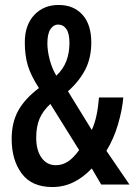

<svg xmlns="http://www.w3.org/2000/svg" viewBox="-20 -744 542 774"><path d="M216 -724Q277 -724 312.5 -684.5Q348 -645 348 -573Q348 -511 324 -464Q300 -417 254 -376L350 -220Q362 -246 369 -279Q376 -312 379 -351H477Q473 -302 456 -243.5Q439 -185 409 -136L502 0H388L350 -65Q315 -28 275.5 -9Q236 10 191 10Q108 10 67.5 -44.5Q27 -99 27 -184Q27 -250 53.5 -298Q80 -346 137 -389Q104 -440 92 -480.5Q80 -521 80 -573Q80 -643 118 -683.5Q156 -724 216 -724ZM214 -645Q196 -645 183.5 -626.5Q171 -608 171 -569Q171 -539 180.5 -503Q190 -467 207 -439Q235 -465 247.5 -498Q260 -531 260 -571Q260 -609 247.5 -627Q235 -645 214 -645ZM183 -325Q152 -296 139 -264.5Q126 -233 126 -189Q126 -138 147.5 -108Q169 -78 205 -78Q231 -78 253.5 -92.5Q276 -107 299 -139Z"/></svg>

Font: Noto Sans Tamil ExtraCondensed Medium
Style: Regular
Weight: 500
Width: 2
Designer: Jelle Bosma - Monotype Design Team
Foundry: Monotype Imaging Inc.
Version: Version 2.004; ttfautohint (v1.8.4.7-5d5b)